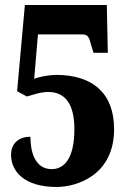

<svg xmlns="http://www.w3.org/2000/svg" viewBox="-20 -734 506 764"><path d="M205 10C286 10 434 -37 434 -220C434 -364 348 -436 203 -436C180 -436 134 -429 116 -420L131 -597H309C330 -597 336 -583 342 -557L352 -524H409L405 -714H79L48 -371L87 -350C116 -358 141 -368 172 -368C240 -368 276 -319 276 -220C276 -97 231 -61 186 -61C118 -61 101 -132 101 -190C58 -190 24 -166 24 -118C24 -51 78 10 205 10Z"/></svg>

Font: Noto Serif Devanagari ExtraCondensed Black
Style: Regular
Weight: 900
Width: 2
Designer: Universal Thirst, Indian Type Foundry and the Monotype Design Team
Foundry: Monotype Imaging Inc.
Version: Version 2.004